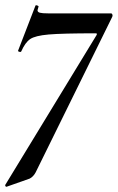

<svg xmlns="http://www.w3.org/2000/svg" viewBox="-39 -437 451 732"><path d="M-19 268 329 -303Q333 -310 326 -310Q198 -310 146.5 -305.5Q95 -301 76 -288Q57 -275 42 -241Q42 -239 38 -239Q35 -239 32 -240.5Q29 -242 30 -244L96 -415Q96 -417 99 -417Q102 -417 105.5 -415Q109 -413 108 -412Q104 -400 104 -398Q104 -391 113 -388.5Q122 -386 145 -386H384Q388 -386 389.5 -381.5Q391 -377 389 -373L97 220Q88 237 74 244L-14 275Q-16 276 -18 273Q-20 270 -19 268Z"/></svg>

Font: Cormorant Garamond
Style: Bold Italic
Weight: 700
Italic angle: -10°
Designer: Christian Thalmann (Catharsis Fonts)
Foundry: Catharsis Fonts
Version: Version 4.000